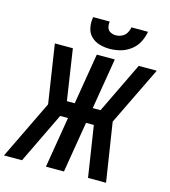

<svg xmlns="http://www.w3.org/2000/svg" viewBox="-150 -1056 1030 1163"><g transform="rotate(15 364.5 -474.5)"><path d="M-16 0H97L251 -319H300L247 0H360L413 -319H462L511 0H624L567 -368L745 -735H632L478 -416H429L482 -735H369L316 -416H267L219 -735H106L162 -368ZM434 -789Q468 -789 502 -798Q536 -807 565.5 -829.5Q595 -852 611 -883.5Q627 -915 633 -949H529Q526 -930 515.5 -912.5Q505 -895 486.5 -886.5Q468 -878 449 -878Q431 -878 415 -886.5Q399 -895 394.5 -913Q390 -931 393 -949H289Q283 -916 289 -883.5Q295 -851 317 -829Q339 -807 370 -798Q401 -789 434 -789Z"/></g></svg>

Font: Iosevka Sparkle SmBdObl
Style: Regular
Weight: 600
Italic angle: -9°
Designer: Belleve Invis
Foundry: Belleve Invis
Version: Version 4.5.0; ttfautohint (v1.8.3)